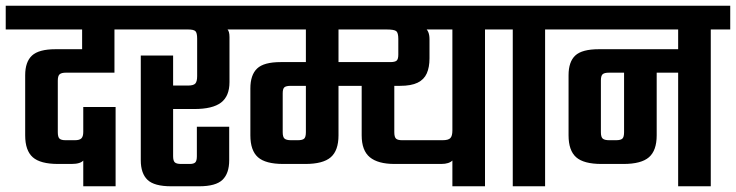

<svg xmlns="http://www.w3.org/2000/svg" viewBox="-46 -651 2572 671"><path d="M-26 -631H423V-548H-26ZM241 -586H354V-397H184Q169 -397 162.5 -391.5Q156 -386 156 -369V-189Q156 -172 162 -166.5Q168 -161 183 -161H216Q232 -161 238.5 -167.5Q245 -174 245 -190L257 -135Q257 -105 246.5 -91.5Q236 -78 204 -78H157Q95 -78 68.5 -101.5Q42 -125 42 -178V-388Q42 -435 66 -457Q90 -479 148 -479H241ZM245 -277H358V0H245Z M446 -457H559V-105Q559 -89 565 -83.5Q571 -78 587 -78H617Q631 -78 636.5 -83.5Q642 -89 642 -105V-208H755V-91Q755 -45 731.5 -22.5Q708 0 650 0H552Q493 0 469.5 -22.5Q446 -45 446 -91ZM383 -631H816V-548H714L725 -559Q740 -557 748 -549.5Q756 -542 756 -522V-364Q756 -315 726.5 -292.5Q697 -270 633 -270H541V-352H611Q630 -352 636.5 -359Q643 -366 643 -385V-516Q643 -536 637 -542Q631 -548 611 -548H383Z M776 -631H1717V-548H776ZM1137 -178Q1137 -125 1110 -101.5Q1083 -78 1021 -78H944Q882 -78 855.5 -101.5Q829 -125 829 -178V-342Q829 -389 852.5 -411.5Q876 -434 935 -434H1231V-351H970Q954 -351 948 -346Q942 -341 942 -325V-189Q942 -172 948.5 -166.5Q955 -161 971 -161H995Q1011 -161 1017 -166.5Q1023 -172 1023 -189V-577H1137ZM1535 -592H1649V0H1535ZM1455 -447Q1455 -416 1445.5 -394.5Q1436 -373 1413.5 -362Q1391 -351 1352 -351H1332V-189Q1332 -172 1338 -166.5Q1344 -161 1359 -161H1501Q1521 -161 1528 -168.5Q1535 -176 1535 -195L1548 -131Q1548 -104 1536 -91Q1524 -78 1496 -78H1333Q1275 -78 1246.5 -101.5Q1218 -125 1218 -178V-434H1318Q1334 -434 1340 -439Q1346 -444 1346 -460V-515Q1346 -536 1339 -542Q1332 -548 1305 -548L1384 -565Q1418 -565 1436.5 -555Q1455 -545 1455 -514Z M1746 -569H1859V0H1746ZM1678 -631H1927V-548H1678Z M2324 -577H2438V0H2324ZM1888 -631H2506V-548H1888ZM2249 -178Q2249 -125 2222 -101.5Q2195 -78 2133 -78H2056Q1994 -78 1967.5 -101.5Q1941 -125 1941 -178V-388Q1941 -435 1964.5 -457Q1988 -479 2047 -479H2378V-397H2082Q2066 -397 2060 -391.5Q2054 -386 2054 -370V-189Q2054 -172 2060.5 -166.5Q2067 -161 2083 -161H2107Q2123 -161 2129 -166.5Q2135 -172 2135 -189V-418H2249Z"/></svg>

Font: Teko Light Medium
Style: Regular
Weight: 500
Version: Version 2.000;gftools[0.9.28.dev9+g7d2139d.d20230707]